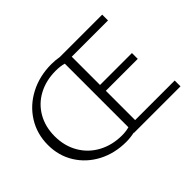

<svg xmlns="http://www.w3.org/2000/svg" viewBox="-128 -924 1191 1191"><g transform="rotate(-45 467.0 -329.0)"><path d="M880 -51V0H472V-2Q435 6 399 6Q297 6 215.5 -37Q134 -80 87.5 -155Q41 -230 41 -324Q41 -421 89.5 -498.5Q138 -576 222.5 -620Q307 -664 410 -664Q446 -664 479 -658H851V-607H533V-359H813V-308H533V-51ZM472 -49V-607Q441 -616 401 -616Q316 -616 249.5 -580.5Q183 -545 146 -480.5Q109 -416 109 -333Q109 -248 147.5 -181.5Q186 -115 254.5 -78Q323 -41 409 -41Q442 -41 472 -49Z"/></g></svg>

Font: Ysabeau Infant Semilight
Style: Regular
Weight: 300
Designer: Christian Thalmann (Catharsis Fonts)
Version: Version 0.003